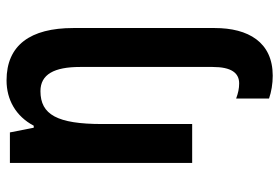

<svg xmlns="http://www.w3.org/2000/svg" viewBox="-150 -442 833 572"><g transform="rotate(-90 266.0 -156.5)"><path d="M326 240C426 240 468 167 468 67V-354C468 -482 417 -553 312 -553C254 -553 205 -525 177 -472H171L157 -543H66V0H182V-268C182 -402 210 -452 280 -452C330 -452 352 -411 352 -334V61C352 117 334 140 303 140C288 140 274 137 258 131V229C278 236 302 240 326 240Z"/></g></svg>

Font: Noto Sans Armenian Condensed SemiBold
Style: Regular
Weight: 600
Width: 3
Designer: Monotype Design Team
Foundry: Monotype Imaging Inc.
Version: Version 2.008